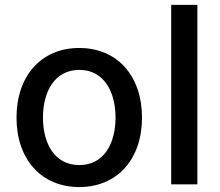

<svg xmlns="http://www.w3.org/2000/svg" viewBox="-20 -747 891 778"><path d="M301.1 11C454.9 11 555.4 -101.6 555.4 -270.2C555.4 -440 454.9 -552.6 301.1 -552.6C147.4 -552.6 46.9 -440 46.9 -270.2C46.9 -101.6 147.4 11 301.1 11ZM154.1 -270.6C154.1 -375 201 -463.8 301.5 -463.8C401.3 -463.8 448.2 -375 448.2 -270.6C448.2 -165.8 401.3 -78.1 301.5 -78.1C201 -78.1 154.1 -165.8 154.1 -270.6Z M779.8 -727.3H673.7V0H779.8Z"/></svg>

Font: Magic Ui Pro Medium
Style: Regular
Weight: 500
Designer: Stefan Endress, Andreas Faust
Version: Version 1.000;FEAKit 1.0